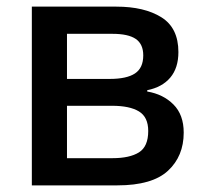

<svg xmlns="http://www.w3.org/2000/svg" viewBox="-20 -559 640 579"><path d="M76 0V-539H331Q415 -539 466.5 -507Q518 -475 518 -402Q518 -354 493.5 -325Q469 -296 424 -287V-283Q472 -275 503 -244Q534 -213 534 -159Q534 -88 486.5 -44Q439 0 334 0ZM182 -321H311Q362 -321 387 -337.5Q412 -354 412 -392Q412 -426 389.5 -441.5Q367 -457 319 -457H182ZM182 -82H319Q371 -82 399 -99.5Q427 -117 427 -164Q427 -206 399 -223Q371 -240 318 -240H182Z"/></svg>

Font: Noto Sans Mono Medium
Style: Regular
Weight: 500
Designer: Monotype Design Team
Foundry: Monotype Imaging Inc.
Version: Version 2.014